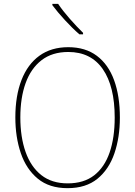

<svg xmlns="http://www.w3.org/2000/svg" viewBox="-20 -971 705 1001"><path d="M605 -358Q605 -255 576.5 -171.5Q548 -88 488 -39Q428 10 332 10Q237 10 177 -39.5Q117 -89 88.5 -172.5Q60 -256 60 -359Q60 -471 92 -553.5Q124 -636 185.5 -680.5Q247 -725 336 -725Q425 -725 485 -680Q545 -635 575 -552.5Q605 -470 605 -358ZM86 -359Q86 -256 113.5 -178.5Q141 -101 195.5 -58Q250 -15 333 -15Q417 -15 471 -57Q525 -99 551.5 -176Q578 -253 578 -358Q578 -521 516 -610.5Q454 -700 336 -700Q252 -700 196.5 -657Q141 -614 113.5 -537.5Q86 -461 86 -359ZM283 -951Q307 -915 344 -873Q381 -831 413 -800V-792H394Q358 -823 318.5 -866Q279 -909 253 -944V-951Z"/></svg>

Font: Noto Sans Kannada SemiCondensed Thin
Style: Regular
Weight: 100
Width: 4
Designer: Jelle Bosma - Monotype Design Team
Foundry: Monotype Imaging Inc.
Version: Version 2.005; ttfautohint (v1.8.4.7-5d5b)